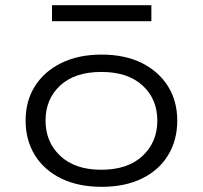

<svg xmlns="http://www.w3.org/2000/svg" viewBox="-20 -714 784 742"><path d="M373 8Q283 8 217 -24Q151 -56 115 -114Q79 -172 79 -248Q79 -324 115 -381Q151 -438 217 -470.5Q283 -503 372 -503Q463 -503 528 -470.5Q593 -438 629 -381Q665 -324 665 -248Q665 -172 629.5 -114Q594 -56 528.5 -24Q463 8 373 8ZM371 -58Q474 -58 531 -111.5Q588 -165 588 -248Q588 -331 531 -383.5Q474 -436 372 -436Q269 -436 212.5 -383.5Q156 -331 156 -248Q156 -165 213 -111.5Q270 -58 371 -58ZM181 -632V-694H565V-632Z"/></svg>

Font: Nunito Sans 7pt Expanded Light
Style: Regular
Weight: 300
Width: 7
Designer: Vernon Adams
Foundry: Vernon Adams
Version: Version 3.101;gftools[0.9.27]